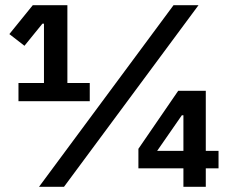

<svg xmlns="http://www.w3.org/2000/svg" viewBox="-20 -718 880 738"><path d="M51 -329V-399H149V-627H143L74 -542L16 -587L106 -698H239V-399H325V-329ZM130 0 647 -698H743L226 0ZM685 0V-71H512V-146L665 -369H771V-138H820V-71H771V0ZM685 -275H679L584 -138H685Z"/></svg>

Font: IBM Plex Sans Hebrew SmBld
Style: Regular
Weight: 600
Designer: Mike Abbink, Paul van der Laan, Pieter van Rosmalen, Yanek Iontef
Foundry: Bold Monday
Version: Version 1.3